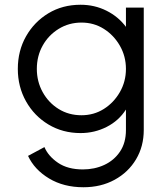

<svg xmlns="http://www.w3.org/2000/svg" viewBox="-20 -568 702 808"><path d="M331 220Q405 220 462.5 188.5Q520 157 552.5 102.5Q585 48 585 -21V-536H510V-455Q478 -498 428 -523Q378 -548 319 -548Q243 -548 183.5 -512Q124 -476 89.5 -415Q55 -354 55 -278Q55 -203 89.5 -141.5Q124 -80 184 -44Q244 -8 319 -8Q378 -8 429 -34Q480 -60 510 -107V-21Q510 33 485 70Q460 107 419 126Q378 145 329 145Q265 145 224 117Q183 89 167 51L98 88Q125 146 186.5 183Q248 220 331 220ZM323 -83Q269 -83 226.5 -109.5Q184 -136 159.5 -180.5Q135 -225 135 -278Q135 -332 159.5 -376Q184 -420 227 -446.5Q270 -473 323 -473Q375 -473 417 -446.5Q459 -420 484.5 -375.5Q510 -331 510 -278Q510 -225 484.5 -180.5Q459 -136 417 -109.5Q375 -83 323 -83Z"/></svg>

Font: Plus Jakarta Sans
Style: Regular
Weight: 400
Designer: Gumpita Rahayu
Foundry: Tokotype
Version: Version 2.004; ttfautohint (v1.8.3)